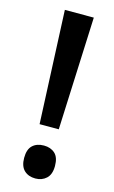

<svg xmlns="http://www.w3.org/2000/svg" viewBox="-114 -760 487 817"><g transform="rotate(15 129.5 -351.0)"><path d="M172.4 -216.3H87.9L65.9 -713.9H193.4ZM61.5 -61Q61.5 -98.6 80.1 -116Q98.6 -133.3 129.9 -133.3Q159.7 -133.3 178.5 -116.2Q197.3 -99.1 197.3 -61Q197.3 -23.9 178 -6.1Q158.7 11.7 129.9 11.7Q99.1 11.7 80.3 -6.3Q61.5 -24.4 61.5 -61Z"/></g></svg>

Font: Open Sans SemiCondensed SemiBold
Style: Regular
Weight: 600
Width: 4
Designer: Monotype Design Team
Foundry: Monotype Imaging Inc.
Version: Version 3.000